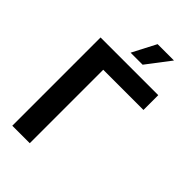

<svg xmlns="http://www.w3.org/2000/svg" viewBox="-276 -1027 1119 1119"><g transform="rotate(45 283.5 -467.5)"><path d="M536.6 -727.5V-605.5H205.1V0H61V-727.5ZM247.6 -788.6 323.7 -935.1H458.5L346.7 -788.6Z"/></g></svg>

Font: Inter Cardless Tabular Bold
Style: Bold
Weight: 700
Designer: Rasmus Andersson
Foundry: rsms
Version: Version 4.000;git-4fc901f